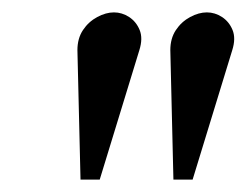

<svg xmlns="http://www.w3.org/2000/svg" viewBox="-20 -700 398 310"><path d="M164 -680Q177 -680 188.5 -672.5Q200 -665 205.5 -651.5Q211 -638 205 -619L141 -410H110L105 -619Q105 -638 114 -651.5Q123 -665 137 -672.5Q151 -680 164 -680ZM314 -680Q327 -680 338.5 -672.5Q350 -665 355.5 -651.5Q361 -638 355 -619L291 -410H260L255 -619Q255 -638 264 -651.5Q273 -665 287 -672.5Q301 -680 314 -680Z"/></svg>

Font: Brygada 1918
Style: Italic
Weight: 400
Italic angle: -8°
Designer: Mateusz Machalski | Borys Kosmynka | Przemek Hoffer
Foundry: NIEPODLEGLA 2018
Version: Version 3.006